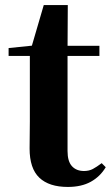

<svg xmlns="http://www.w3.org/2000/svg" viewBox="-20 -722 439 759"><path d="M173 -501V-541H373V-501ZM248 17Q174 17 135.5 -19.5Q97 -56 97 -135Q97 -164 97.5 -188Q98 -212 98 -242V-501H14V-532L121 -543L103 -531L153 -702H248L247 -524V-514V-125Q247 -84 264.5 -65Q282 -46 312 -46Q332 -46 347 -54Q362 -62 382 -77L398 -61Q376 -24 339 -3.5Q302 17 248 17Z"/></svg>

Font: Noto Serif TC ExtraBold
Style: Regular
Weight: 800
Designer: Ryoko NISHIZUKA 西塚涼子 (kana & ideographs); Frank Grießhammer (Latin, Greek & Cyrillic); Wenlong ZHANG 张文龙 (bopomofo); San
Foundry: Adobe
Version: Version 2.002-H1;hotconv 1.1.0;makeotfexe 2.6.0